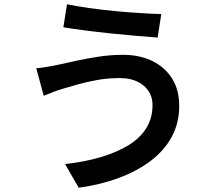

<svg xmlns="http://www.w3.org/2000/svg" viewBox="-20 -821 1040 900"><path d="M695 -329Q695 -365 677 -393Q659 -421 625 -438Q591 -455 542 -455Q486 -455 436 -446Q386 -437 345.5 -425.5Q305 -414 278 -406Q256 -400 230.5 -390Q205 -380 185 -372L150 -501Q175 -503 203 -508Q231 -513 255 -518Q292 -526 339.5 -536.5Q387 -547 443 -555.5Q499 -564 557 -564Q634 -564 693 -535.5Q752 -507 786 -454Q820 -401 820 -324Q820 -244 785 -179.5Q750 -115 686.5 -67Q623 -19 537 13Q451 45 349 59L285 -52Q377 -62 452.5 -84.5Q528 -107 582.5 -140.5Q637 -174 666 -221Q695 -268 695 -329ZM294 -801Q337 -792 396.5 -783.5Q456 -775 519.5 -769Q583 -763 640.5 -759.5Q698 -756 736 -755L719 -645Q676 -648 618 -653Q560 -658 497.5 -664.5Q435 -671 377.5 -678.5Q320 -686 277 -693Z"/></svg>

Font: Noto Sans KR SemiBold
Style: Regular
Weight: 600
Designer: Ryoko NISHIZUKA  (kana, bopomofo & ideographs); Paul D. Hunt (Latin, Greek & Cyrillic); Sandoll Communications , Soo-you
Foundry: Adobe
Version: Version 2.004-H2;hotconv 1.0.118;makeotfexe 2.5.65603